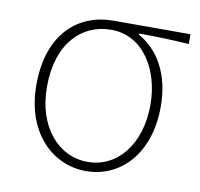

<svg xmlns="http://www.w3.org/2000/svg" viewBox="-66 -596 708 678"><g transform="rotate(10 288.5 -257.0)"><path d="M284 13C404 13 505 -84 505 -257C505 -371 459 -452 385 -494V-498C446 -498 503 -496 564 -492V-527H287C167 -527 59 -445 59 -257C59 -84 165 13 284 13ZM284 -20C179 -20 97 -113 97 -257C97 -413 181 -494 286 -494C402 -494 468 -381 468 -257C468 -113 389 -20 284 -20Z"/></g></svg>

Font: Genne Gothic ExtraLight
Style: Regular
Weight: 250
Designer: Ryoko NISHIZUKA (kana & ideographs); Paul D. Hunt (Latin, Greek & Cyrillic); Wenlong ZHANG (bopomofo); Sandoll Communica
Foundry: Adobe Systems Incorporated
Version: Version 1.004;PS 1.004;hotconv 16.6.51;makeotf.lib2.5.65220